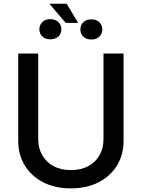

<svg xmlns="http://www.w3.org/2000/svg" viewBox="-20 -1021 778 1053"><path d="M547.6 -727.3H657.7V-248.9Q657.7 -172.6 621.8 -113.8Q585.9 -55 521 -21.5Q456 12.1 368.6 12.1Q281.6 12.1 216.6 -21.5Q151.6 -55 115.8 -113.8Q79.9 -172.6 79.9 -248.9V-727.3H189.6V-257.8Q189.6 -208.5 211.5 -170.1Q233.3 -131.7 273.4 -109.9Q313.6 -88.1 368.6 -88.1Q424 -88.1 464.3 -109.9Q504.6 -131.7 526.1 -170.1Q547.6 -208.5 547.6 -257.8ZM345.5 -1000.7 408.4 -895.6H340.2L250.7 -1000.7ZM196 -860.1Q196 -883.2 211.8 -899.5Q227.6 -915.8 255.3 -915.8Q284.4 -915.8 300.4 -899.5Q316.4 -883.2 316.4 -859.7Q316.4 -836.3 300.4 -820.8Q284.4 -805.4 256 -805.4Q226.9 -805.4 211.5 -821.4Q196 -837.4 196 -860.1ZM420.8 -859.4Q420.8 -882.8 436.8 -898.8Q452.8 -914.8 481.5 -914.8Q509.6 -914.8 525.4 -898.6Q541.2 -882.5 541.2 -859.7Q541.2 -837.4 525.7 -820.8Q510.3 -804.3 481.5 -804.3Q452.8 -804.3 436.8 -820.3Q420.8 -836.3 420.8 -859.4Z"/></svg>

Font: InterMG Medium
Style: Regular
Weight: 500
Designer: Rasmus Andersson
Foundry: rsms
Version: Version 3.019;December 26, 2023;FontCreator 15.0.0.2955 64-b